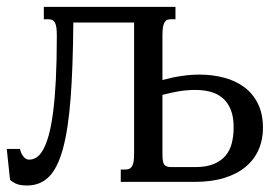

<svg xmlns="http://www.w3.org/2000/svg" viewBox="-20 -539 829 569"><path d="M60.5 10.7Q37.6 10.7 25.9 4.6Q14.2 -1.5 9.8 -5.9L0 -97.7H39.1Q41.5 -87.4 45.2 -81.3Q48.8 -75.2 52.5 -71.8Q56.2 -68.4 59.8 -67.1Q63.5 -65.9 66.4 -65.9Q77.6 -65.9 87.9 -72.3Q98.1 -78.6 107.4 -94.7Q116.7 -110.8 124.3 -137.7Q131.8 -164.6 137.2 -205.3Q142.6 -246.1 145.5 -302.5Q148.4 -358.9 148.4 -433.6Q148.4 -448.7 147 -458Q145.5 -467.3 142.3 -472.7Q139.2 -478 134.3 -480Q129.4 -481.9 123 -481.9H109.9V-518.6H500V-481.9H486.8Q480 -481.9 475.3 -480Q470.7 -478 467.5 -472.7Q464.4 -467.3 462.9 -458Q461.4 -448.7 461.4 -433.6V-301.8Q489.3 -309.6 516.8 -313.7Q544.4 -317.9 571.3 -317.9Q609.9 -317.9 644 -308.8Q678.2 -299.8 703.9 -280.8Q729.5 -261.7 744.4 -231.7Q759.3 -201.7 759.3 -159.7Q759.3 -124.5 746.3 -95.2Q733.4 -65.9 708 -44.7Q682.6 -23.4 644.8 -11.7Q606.9 0 557.1 0H337.9V-36.6H351.6Q357.9 -36.6 362.8 -38.6Q367.7 -40.5 371.1 -45.9Q374.5 -51.3 376 -60.5Q377.4 -69.8 377.4 -85V-472.2H197.3Q196.3 -338.9 189.2 -246.8Q182.1 -154.8 166.3 -97.4Q150.4 -40 124.5 -14.6Q98.6 10.7 60.5 10.7ZM559.6 -43.9Q591.8 -43.9 613.5 -53Q635.3 -62 648.4 -77.6Q661.6 -93.3 667 -115Q672.4 -136.7 672.4 -161.6Q672.4 -193.4 663.6 -214.6Q654.8 -235.8 639.4 -248.8Q624 -261.7 603.3 -267.1Q582.5 -272.5 558.6 -272.5Q535.2 -272.5 510.7 -268.6Q486.3 -264.6 461.4 -257.8V-85Q461.4 -72.3 462.4 -64.2Q463.4 -56.2 466.3 -51.8Q469.2 -47.4 474.1 -45.7Q479 -43.9 487.3 -43.9Z"/></svg>

Font: Arian AMU Serif
Style: Regular
Weight: 400
Designer: Ruben Hakobyan (Tarumian)
Foundry: Ruben Hakobyan (Tarumian)
Version: Version 1.002